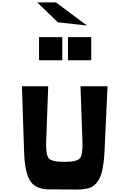

<svg xmlns="http://www.w3.org/2000/svg" viewBox="-20 -1566 1074 1593"><path d="M460 -1381 289 -1546H444L702 -1354ZM304 -1066V-1258H497V-1066ZM544 -1066V-1258H737V-1066ZM180 -304 162 -850H380L363 -391Q359 -281 385 -252Q411 -223 515 -223Q617 -223 642.5 -252Q668 -281 664 -391L648 -850H872L847 -304Q843 -227 832.5 -172Q822 -117 804.5 -83.5Q787 -50 763 -30Q739 -10 709 -3Q679 4 642.5 6Q606 8 563 6Q532 6 515 6Q381 6 372 5Q277 -1 236 -57Q186 -125 180 -304Z"/></svg>

Font: OpenDyslexic
Style: Bold
Weight: 800
Designer: Abbie Gonzalez
Version: Version 0.920;hotconv 1.0.109;makeotfexe 2.5.65596